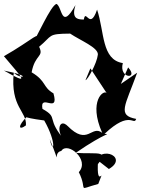

<svg xmlns="http://www.w3.org/2000/svg" viewBox="-52 -766 718 977"><path d="M563 -339 600 -423C657 -361 551 -364 573 -445C464 -462 480 -604 442 -717C400 -593 379 -763 371 -630C440 -710 292 -612 332 -740C259 -610 266 -728 236 -746C206 -741 134 -569 110 -542C175 -629 111 -561 -32 -480C66 -363 104 -330 -32 -407C125 -376 50 -360 18 -397C0 -219 85 -201 80 -128C41 -99 37 -126 87 -174C77 -178 44 -170 173 -153C239 -37 220 26 201 -58C266 99 211 11 260 2C291 -48 407 47 349 110C398 208 333 201 448 170C490 62 436 214 447 51L502 94C614 29 428 -46 420 99C519 -9 454 20 333 12C495 -99 512 -81 480 -85C612 -209 628 -123 641 -161C543 -179 585 -227 646 -396ZM306 -109C247 -188 226 -85 287 -41C174 -168 252 -163 164 -212C149 -295 251 -182 220 -291C164 -323 185 -353 109 -398C126 -491 173 -475 147 -528C217 -586 188 -594 305 -595C357 -560 449 -524 446 -488C441 -443 393 -358 383 -358L408 -418L491 -292C477 -312 396 -253 468 -90C413 -133 395 -20 291 -126Z"/></svg>

Font: Asimov Silicon
Style: Regular
Weight: 400
Designer: Google
Version: Version 2.000980; 2014